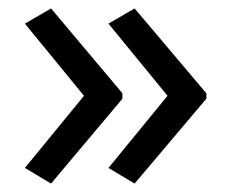

<svg xmlns="http://www.w3.org/2000/svg" viewBox="-20 -491 549 455"><path d="M469 -257 299 -56 237 -93 377 -264 237 -435 299 -471 469 -270ZM270 -257 101 -56 39 -93 179 -264 39 -435 101 -471 270 -270Z"/></svg>

Font: Noto Sans New Tai Lue
Style: Regular
Weight: 400
Designer: Monotype Design Team
Foundry: Monotype Imaging Inc.
Version: Version 2.003